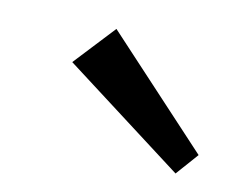

<svg xmlns="http://www.w3.org/2000/svg" viewBox="-39 -835 357 295"><g transform="rotate(10 140.0 -687.5)"><path d="M280 -620 250 -586 64 -727 122 -789Z"/></g></svg>

Font: Pathway Extreme 8pt Thin 12pt Light
Style: Italic
Weight: 300
Italic angle: -8°
Version: Version 1.001;gftools[0.9.26]